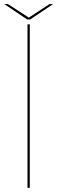

<svg xmlns="http://www.w3.org/2000/svg" viewBox="-44 -902 274 922"><path d="M88 0V-785H99V0ZM86.5 -808.5 -23.5 -882.5H-6L94.5 -817.5L194 -882.5H211L101 -808.5Z"/></svg>

Font: Anybody ExtraExpanded Thin
Style: Regular
Weight: 100
Width: 8
Designer: Tyler Finck
Foundry: Etcetera Type Company
Version: Version 1.010; ttfautohint (v1.8.3) -l 8 -r 50 -G 200 -x 14 